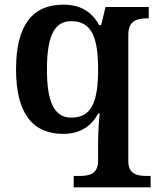

<svg xmlns="http://www.w3.org/2000/svg" viewBox="-20 -566 675 826"><path d="M297 240H628V191H613C569 191 532 183 532 127V-416C532 -478 570 -487 615 -487H620V-536H434L415 -458H407C377 -511 331 -546 253 -546C122 -546 49 -461 49 -268C49 -76 122 10 252 10C328 10 374 -26 403 -78H409C405 -46 402 10 402 47V125C402 183 365 191 321 191H297ZM287 -60C211 -60 182 -131 182 -267C182 -405 211 -475 286 -475C375 -475 402 -405 402 -267C402 -130 375 -60 287 -60Z"/></svg>

Font: Noto Serif Tamil SemiBold
Style: Italic
Weight: 600
Italic angle: -12°
Designer: Indian Type Foundry, Tom Grace, and the Monotype Design Team
Foundry: Monotype Imaging Inc.
Version: Version 2.003